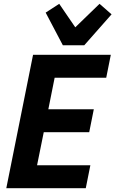

<svg xmlns="http://www.w3.org/2000/svg" viewBox="-20 -985 604 1005"><path d="M13 0 153 -698H560L536 -578H266L233 -413H471L447 -293H209L174 -120H453L429 0ZM309 -748 219 -919 290 -965 374 -842 501 -965 564 -910 421 -748Z"/></svg>

Font: IBM Plex Sans Cond
Style: Bold Italic
Weight: 700
Width: 3
Italic angle: -11°
Designer: Mike Abbink, Paul van der Laan, Pieter van Rosmalen
Foundry: Bold Monday
Version: Version 1.3